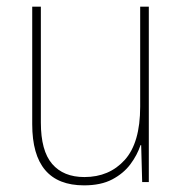

<svg xmlns="http://www.w3.org/2000/svg" viewBox="-20 -548 553 578"><path d="M428 -528V0H408L405 -111H403Q393 -81 372.5 -53.5Q352 -26 318 -8Q284 10 233 10Q77 10 77 -174V-528H103V-179Q103 -94 137 -54.5Q171 -15 234 -15Q309 -15 355.5 -66.5Q402 -118 402 -227V-528Z"/></svg>

Font: Noto Sans Lao UI SemCond Thin
Style: Regular
Weight: 100
Width: 4
Designer: Monotype Design Team
Foundry: Monotype Imaging Inc.
Version: Version 2.000; ttfautohint (v1.8.4.7-5d5b)